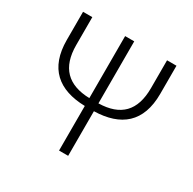

<svg xmlns="http://www.w3.org/2000/svg" viewBox="-160 -894 1066 1059"><g transform="rotate(30 373.5 -364.5)"><path d="M344 0H402V-284C571 -288 671 -369 671 -550V-729H611V-552C611 -407 541 -337 402 -334V-729H344V-334C206 -338 135 -408 135 -552V-729H76V-550C76 -370 175 -288 344 -284Z"/></g></svg>

Font: Noto Sans KR Light
Style: Regular
Weight: 300
Designer: Ryoko NISHIZUKA 西塚涼子 (kana, bopomofo & ideographs); Paul D. Hunt (Latin, Greek & Cyrillic); Sandoll Communications 산돌커뮤니
Foundry: Adobe
Version: Version 2.004;hotconv 1.0.118;makeotfexe 2.5.65603